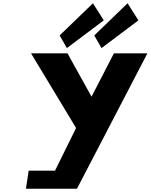

<svg xmlns="http://www.w3.org/2000/svg" viewBox="-20 -1150 918 1170"><path d="M138 0H449L878.2 -825H674.2L537.8 -561L391.2 -825H169.2L443.6 -370L315.3 -110H154.8ZM554.4 -934 598.6 -857 823.5 -1026 757.4 -1130ZM343.4 -934 387.6 -857 612.5 -1026 546.4 -1130Z"/></svg>

Font: Sztylet
Style: BdObl
Weight: 700
Foundry: Cannot Into Space Fonts, PlusOne Fonts
Version: Version 0.12